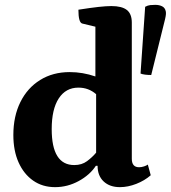

<svg xmlns="http://www.w3.org/2000/svg" viewBox="-20 -759 704 791"><path d="M207 12Q155 12 116.5 -15Q78 -42 56.5 -90Q35 -138 35 -203Q35 -280 64 -338.5Q93 -397 145.5 -429.5Q198 -462 267 -462Q321 -462 373 -444V-649L319 -662Q303 -666 303 -719Q354 -727 386 -730.5Q418 -734 439 -734Q482 -734 502.5 -718Q523 -702 523 -666V-105Q523 -70 553 -70Q563 -70 573.5 -73.5Q584 -77 589 -81L601 -37Q576 -15 541.5 -1.5Q507 12 474 12Q432 12 407 -11.5Q382 -35 382 -76H375Q350 -38 304 -13Q258 12 207 12ZM286 -79Q317 -79 338.5 -95Q360 -111 376 -130V-371Q345 -398 303 -398Q251 -398 222 -353.5Q193 -309 193 -227Q193 -79 286 -79ZM603 -450Q590 -450 578 -451.5Q566 -453 559 -456L578 -731Q589 -737 599 -738Q609 -739 620 -739Q636 -739 648 -733Q660 -727 663 -712Q664 -707 663.5 -700Q663 -693 660 -680Z"/></svg>

Font: Petrona ExtraBold
Style: Regular
Weight: 800
Designer: Ringo R. Seeber
Foundry: Ringo R. Seeber
Version: Version 2.001; ttfautohint (v1.8.3)